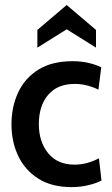

<svg xmlns="http://www.w3.org/2000/svg" viewBox="-20 -756 460 786"><path d="M273 10Q191.5 10 136.8 -24.8Q82 -59.5 54.5 -117.8Q27 -176 27 -246.5Q27 -318.5 54.2 -377.2Q81.5 -436 137 -470.8Q192.5 -505.5 277 -505.5Q312.5 -505.5 342.5 -498.5Q372.5 -491.5 394.5 -480.5L383 -389Q362 -399.5 337.2 -406Q312.5 -412.5 285.5 -412.5Q215.5 -412.5 177.2 -367.8Q139 -323 139 -248Q139 -176 177 -129Q215 -82 285 -82Q312 -82 336.8 -88.8Q361.5 -95.5 385 -108L395.5 -17Q374 -5.5 341.2 2.2Q308.5 10 273 10ZM133 -561V-633.5L253 -735.5L373 -633.5V-561L253 -636Z"/></svg>

Font: Cabin SemiCondensed SemiBold
Style: Regular
Weight: 600
Width: 4
Designer: Pablo Impallari
Foundry: Pablo Impallari. http://www.impallari.com Igino Marini. http://www.ikern.com
Version: Version 3.001